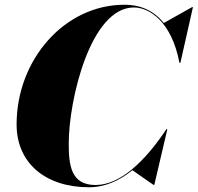

<svg xmlns="http://www.w3.org/2000/svg" viewBox="-20 -780 834 810"><path d="M355 10C424 10 485 -18.5 538.5 -62L627.5 0H631L686 -235H682C592 -99.5 487 0.5 383 0.5C279 0.5 270 -83 270 -175C270 -357 361 -748.5 545 -748.5C609 -748.5 704 -690 737 -515H741L794 -750H790.5L671 -683C632 -731.5 578 -760 505 -760C252 -760 50 -528 50 -255C50 -92 172 10 355 10Z"/></svg>

Font: Bodoni* 48pt Fatface
Style: Italic
Weight: 900
Italic angle: -13°
Version: Version 2.3